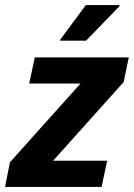

<svg xmlns="http://www.w3.org/2000/svg" viewBox="-35 -736 527 756"><path d="M-15 0 4 -97 282 -407H80L102 -510H472L452 -413L174 -103H387L365 0ZM202 -576 203 -581 303 -716H436L435 -711L304 -576Z"/></svg>

Font: Saira Semi Condensed SemiBold
Style: Italic
Weight: 600
Width: 4
Italic angle: -12°
Designer: Hector Gatti with collaboration of the Omnibus-Type team
Foundry: Omnibus-Type
Version: Version 1.001; ttfautohint (v1.8)